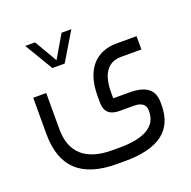

<svg xmlns="http://www.w3.org/2000/svg" viewBox="-126 -619 956 961"><g transform="rotate(-20 352.0 -138.0)"><path d="M361.8 -100.1C361.8 -51.3 387.7 -26.9 439.9 -26.9H517.1C555.7 -26.9 578.1 -10.7 578.1 20V25.9C578.1 106 507.3 145.5 378.4 145.5H337.4C198.7 145.5 125.5 81.1 125.5 -43.9V-236.8H56.2V-43.9C56.2 132.3 148.4 218.3 337.4 218.3H378.4C560.5 218.3 647.5 152.3 647.5 17.1V2.9C647.5 -64.9 606.4 -97.2 517.1 -97.2H431.6V-135.3C433.6 -229 469.7 -278.8 539.6 -278.8H647.9L647.5 -349.6H542C430.2 -349.6 361.8 -275.9 361.8 -135.3ZM262.7 -343.8 353 -494.1H300.8L230 -373.5L159.7 -494.1H107.4L197.3 -343.8Z"/></g></svg>

Font: Shabnam Light
Style: Regular
Weight: 300
Foundry: DejaVu fonts team - Redesigned by Saber Rastikerdar - Based on Vazir font
Version: Version 5.0.1